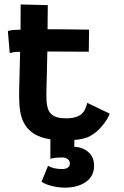

<svg xmlns="http://www.w3.org/2000/svg" viewBox="-20 -630 558 867"><path d="M189.5 -212.4V-192.9Q189.5 -145.5 203.6 -124.3Q217.8 -103 249.5 -97.7Q261.2 -95.7 281.2 -95.7Q316.4 -95.7 339.8 -108.9Q348.6 -113.8 355.5 -122.8Q362.3 -131.8 365 -138.4Q367.7 -145 371.1 -155.3L374 -165.5L475.6 -116.7Q471.7 -106.4 463.4 -91.8Q455.1 -77.1 434.8 -54.2Q414.6 -31.2 389.6 -17.1Q363.3 -1.5 315.9 2Q315.9 6.3 315.7 13.9Q315.4 21.5 315.4 27.3V32.7Q353.5 34.7 379.2 56.9Q404.8 79.1 404.8 118.7Q404.8 165 368.2 191.2Q331.5 217.3 272 217.3Q246.1 217.3 216.6 210.4Q187 203.6 167.5 190.9L196.8 119.1Q222.7 133.3 259.8 133.3Q293.5 133.3 295.4 109.4V108.4Q295.4 97.2 286.4 89.1Q277.3 81.1 260.7 81.1Q225.1 81.1 207.5 87.4V-1Q117.2 -13.7 85.4 -80.1Q66.4 -119.1 66.4 -193.8V-214.8Q69.3 -352.5 70.8 -396H64Q43.9 -396 23.9 -390.6L15.6 -489.7Q31.2 -495.6 65.4 -495.6H72.8Q72.8 -512.7 73 -552.7Q73.2 -592.8 73.2 -609.9L195.8 -606.9Q195.8 -564.5 194.8 -498Q217.8 -498 264.4 -497.6Q311 -497.1 345.9 -496.6Q380.9 -496.1 382.3 -496.1L380.9 -396.5Q347.2 -396.5 286.6 -397Q226.1 -397.5 193.8 -397.5Q192.4 -354 191.4 -294.2Q190.4 -234.4 189.5 -212.4Z"/></svg>

Font: Fantasque Sans Mono
Style: Bold
Weight: 700
Monospace: yes
Designer: Jany Belluz
Version: Version 1.8.0 ; ttfautohint (v1.8.2)